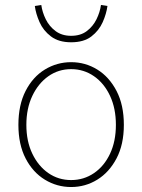

<svg xmlns="http://www.w3.org/2000/svg" viewBox="-20 -740 572 772"><path d="M266 12Q209 12 160.5 -17.5Q112 -47 83 -103Q54 -159 54 -238Q54 -318 83 -374.5Q112 -431 160.5 -460.5Q209 -490 266 -490Q323 -490 371 -460.5Q419 -431 448.5 -374.5Q478 -318 478 -238Q478 -159 448.5 -103Q419 -47 371 -17.5Q323 12 266 12ZM266 -16Q317 -16 358 -44Q399 -72 422.5 -122Q446 -172 446 -238Q446 -304 422.5 -354.5Q399 -405 358 -433.5Q317 -462 266 -462Q215 -462 174.5 -433.5Q134 -405 110 -354.5Q86 -304 86 -238Q86 -172 110 -122Q134 -72 174.5 -44Q215 -16 266 -16ZM266 -570Q216 -570 185 -593.5Q154 -617 139 -651Q124 -685 120 -716L146 -720Q150 -691 164 -662.5Q178 -634 203.5 -615Q229 -596 266 -596Q304 -596 329 -615Q354 -634 368 -662.5Q382 -691 386 -720L412 -716Q408 -685 393 -651Q378 -617 347.5 -593.5Q317 -570 266 -570Z"/></svg>

Font: Source Sans 3 ExtraLight ExtraLight
Style: Regular
Weight: 250
Version: Version 3.052;hotconv 1.1.0;makeotfexe 2.6.0